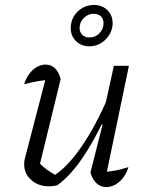

<svg xmlns="http://www.w3.org/2000/svg" viewBox="-20 -753 596 779"><path d="M226 -432 139 -75 134 -97Q153 -77 174 -62Q195 -47 214 -39L195 -38Q251 -72 309 -155.5Q367 -239 420 -362L432 -333Q405 -271 377.5 -218.5Q350 -166 322.5 -124Q295 -82 267.5 -51.5Q240 -21 212 -1Q194 3 179 3Q136 3 107 -22.5Q78 -48 78 -87Q78 -101 82 -114L172 -460L200 -431Q167 -429 136 -424Q105 -419 78 -411Q85 -435 99 -453.5Q113 -472 130 -481.5Q147 -491 165 -491Q187 -491 203 -476Q219 -461 226 -432ZM347 -53 396 -247 390 -249 442 -486H503L407 -24L393 -55Q421 -56 447.5 -61Q474 -66 501 -75Q494 -51 480 -32.5Q466 -14 448 -4Q430 6 411 6Q388 6 371.5 -9.5Q355 -25 347 -53ZM343 -565Q310 -565 288.5 -586Q267 -607 267 -639Q267 -665 279.5 -686.5Q292 -708 314 -720.5Q336 -733 361 -733Q394 -733 415.5 -712Q437 -691 437 -659Q437 -634 424 -612.5Q411 -591 389.5 -578Q368 -565 343 -565ZM343 -601Q367 -601 383.5 -618Q400 -635 400 -659Q400 -677 389 -687Q378 -697 360 -697Q337 -697 320 -680Q303 -663 303 -640Q303 -622 314 -611.5Q325 -601 343 -601Z"/></svg>

Font: Piazzolla Thin Light
Style: Italic
Weight: 300
Italic angle: -11.3°
Version: Version 2.005